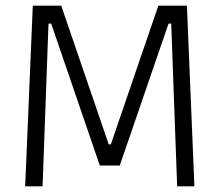

<svg xmlns="http://www.w3.org/2000/svg" viewBox="-20 -659 776 679"><path d="M130.5 0H69L96 -639H196.5L364.5 -148.5H372L540 -639H641L667.5 0H606.5L596 -286.5L585.5 -575.5H576L403.5 -73.5H333L161 -575.5H151.5L141 -286Z"/></svg>

Font: Anek Kannada Light
Style: Regular
Weight: 300
Designer: Vaishnavi Murthy, Maithili Shingre (Kannada) & Yesha Goshar (Latin)
Foundry: Ek Type
Version: Version 1.003